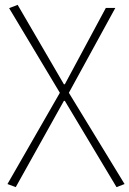

<svg xmlns="http://www.w3.org/2000/svg" viewBox="-20 -560 533 791"><path d="M44.9 210.9 10.7 198.2 226.6 -177.7 17.6 -526.4 52.7 -540 243.2 -212.9H247.1L416 -527.3H455.1L263.7 -177.7L493.2 198.2L460 210.9L247.1 -144.5H243.2Z"/></svg>

Font: Bpmf Zihi Sans ExtraLight
Style: ExtraLight
Weight: 250
Foundry: But Ko
Version: Version 1.320